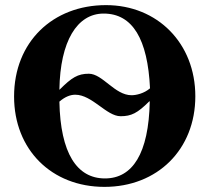

<svg xmlns="http://www.w3.org/2000/svg" viewBox="-20 -711 818 750"><path d="M394 -691C186 -691 35 -547 35 -334C35 -127 181 19 388 19C595 19 743 -127 743 -335C743 -542 595 -691 394 -691ZM212 -361C215 -550 281 -658 385 -658C498 -658 557 -558 566 -366C543 -346 512 -339 494 -339C428 -339 381 -423 327 -423C284 -423 260 -408 213 -361ZM565 -315C561 -110 497 -14 390 -14C280 -14 216 -113 212 -314C235 -334 256 -341 274 -341C340 -341 396 -257 451 -257C493 -257 517 -269 563 -315Z"/></svg>

Font: STIXGeneral
Style: Bold
Weight: 700
Designer: MicroPress Inc., with final additions and corrections provided by Coen Hoffman, Elsevier (retired)
Version: Version 1.1.0